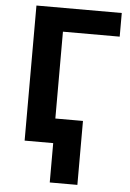

<svg xmlns="http://www.w3.org/2000/svg" viewBox="-61 -758 683 1011"><g transform="rotate(5 280.5 -253.0)"><path d="M541 -714V-589H241V-130H387V208H241V0H90V-714Z"/></g></svg>

Font: Noto Sans
Style: Bold
Weight: 700
Designer: Monotype Design Team
Foundry: Monotype Imaging Inc.
Version: Version 2.000;GOOG;noto-source:20170915:90ef993387c0; ttfaut